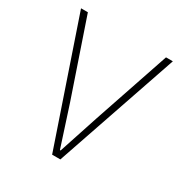

<svg xmlns="http://www.w3.org/2000/svg" viewBox="-163 -823 905 949"><g transform="rotate(30 289.5 -349.0)"><path d="M313 0H266L28 -698H67L214 -267L288 -39H292L367 -267L513 -698H552Z"/></g></svg>

Font: IBM Plex Sans ExtraLight
Style: Regular
Weight: 250
Designer: Mike Abbink, Paul van der Laan, Pieter van Rosmalen
Foundry: Bold Monday
Version: Version 3.201